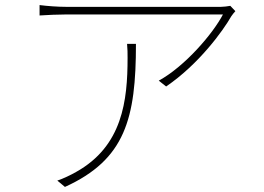

<svg xmlns="http://www.w3.org/2000/svg" viewBox="-20 -719 1040 757"><path d="M908 -675 888 -696C878 -694 861 -692 851 -692C783 -692 274 -692 241 -692C208 -692 167 -695 136 -699V-658C167 -660 208 -662 241 -662C273 -662 780 -662 859 -662C820 -587 710 -458 606 -401L635 -378C764 -466 859 -597 892 -655C897 -663 903 -669 908 -675ZM516 -546H481C483 -526 483 -508 483 -491C483 -322 463 -143 280 -41C261 -30 228 -14 206 -7L236 18C474 -90 516 -252 516 -546Z"/></svg>

Font: Source Han Sans JP VF
Style: Regular
Weight: 250
Designer: Ryoko NISHIZUKA 西塚涼子 (kana, bopomofo & ideographs); Paul D. Hunt (Latin, Greek & Cyrillic); Sandoll Communications 산돌커뮤니
Foundry: Adobe
Version: Version 2.004;hotconv 1.0.118;makeotfexe 2.5.65603